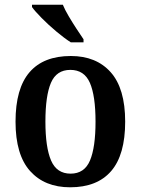

<svg xmlns="http://www.w3.org/2000/svg" viewBox="-20 -786 599 816"><path d="M278 10Q170 10 108 -59Q46 -128 46 -269Q46 -410 105.5 -479Q165 -548 281 -548Q389 -548 450.5 -479Q512 -410 512 -269Q512 -128 452.5 -59Q393 10 278 10ZM280 -48Q339 -48 362.5 -104Q386 -160 386 -269Q386 -379 362 -434Q338 -489 279 -489Q220 -489 196.5 -434Q173 -379 173 -269Q173 -160 197 -104Q221 -48 280 -48ZM281 -606Q253 -624 219 -652.5Q185 -681 156.5 -710Q128 -739 116 -756V-766H247Q256 -744 272 -717Q288 -690 305 -664Q322 -638 335 -619V-606Z"/></svg>

Font: Noto Serif Tamil SemiCondensed SemiBold
Style: Regular
Weight: 600
Width: 4
Designer: Indian Type Foundry, Tom Grace, and the Monotype Design Team
Foundry: Monotype Imaging Inc.
Version: Version 2.004; ttfautohint (v1.8.4.7-5d5b)